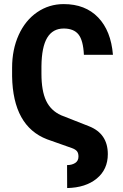

<svg xmlns="http://www.w3.org/2000/svg" viewBox="-20 -741 610 952"><path d="M312.5 77.6Q336.4 77.6 352.8 67.1Q369.1 56.6 369.1 35.2Q369.1 18.1 361.6 8.8Q354 -0.5 336.4 -6.8L213.4 -50.3Q44.4 -115.2 40 -362.3V-405.3Q40 -495.6 72.8 -567.9Q105.5 -640.1 164.3 -680.4Q223.1 -720.7 295.9 -720.7Q402.8 -720.7 466.6 -654.5Q530.3 -588.4 540 -469.2H396Q392.6 -541 369.1 -570.3Q345.7 -599.6 295.9 -599.6Q241.7 -599.6 214.1 -554Q186.5 -508.3 185.5 -412.1V-376Q185.5 -290.5 208.7 -241.5Q231.9 -192.4 283.2 -169.4L420.9 -115.2Q514.6 -78.6 514.6 23.4Q514.6 99.1 459.7 144.3Q404.8 189.5 313 191.4Z"/></svg>

Font: Roboto Condensed
Style: Bold
Weight: 700
Designer: Google
Version: Version 2.134; 2016